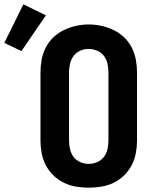

<svg xmlns="http://www.w3.org/2000/svg" viewBox="-110 -859 730 887"><path d="M300 8Q270 8 240.5 3Q211 -2 184.5 -15Q158 -28 136.5 -49Q115 -70 101.5 -96Q88 -122 82.5 -151.5Q77 -181 77 -210V-525Q77 -554 82.5 -583.5Q88 -613 101.5 -639.5Q115 -666 136.5 -686.5Q158 -707 185 -720Q212 -733 241 -739.5Q270 -746 300 -746Q330 -746 359 -739.5Q388 -733 415 -720Q442 -707 463.5 -686.5Q485 -666 498.5 -639.5Q512 -613 517.5 -583.5Q523 -554 523 -525V-210Q523 -181 517.5 -151.5Q512 -122 498.5 -96Q485 -70 463.5 -49Q442 -28 415.5 -15Q389 -2 359.5 3Q330 8 300 8ZM300 -102Q320 -102 339 -110Q358 -118 370 -134Q382 -150 386.5 -170Q391 -190 391 -210V-525Q391 -545 386.5 -565Q382 -585 370 -601Q358 -617 338.5 -625Q319 -633 299 -633Q279 -633 260 -624.5Q241 -616 229.5 -600Q218 -584 213.5 -564.5Q209 -545 209 -525V-210Q209 -190 213.5 -170Q218 -150 230 -134Q242 -118 261 -110Q280 -102 300 -102ZM-11 -623 -90 -661 -2 -839 102 -788Z"/></svg>

Font: Iosevka Slab XBdEx
Style: Regular
Weight: 800
Width: 7
Monospace: yes
Designer: Belleve Invis
Foundry: Belleve Invis
Version: Version 11.1.0; ttfautohint (v1.8.3)